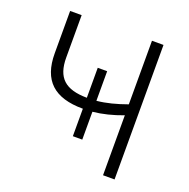

<svg xmlns="http://www.w3.org/2000/svg" viewBox="-125 -819 922 939"><g transform="rotate(20 336.0 -350.0)"><path d="M509 0H569V-700H509V-369C453 -349 404 -336 354 -331V-485H305V-329C192 -330 143 -374 143 -480V-700H83V-480C83 -339 155 -272 305 -272V-129H354V-274C404 -279 456 -292 509 -312Z"/></g></svg>

Font: Fixel Display Light
Style: Regular
Weight: 300
Designer: AlfaBravo + MacPaw
Foundry: Kyrylo Tkachov, Marchela Mozhyna, Serhii Makarenko, Maria Weinstein, Zakhar Kryvoshyya
Version: Version 1.211